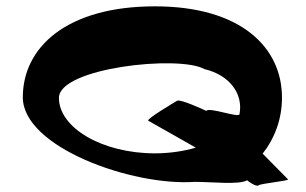

<svg xmlns="http://www.w3.org/2000/svg" viewBox="-20 -590 965 606"><path d="M52 -283C52 -125 398 -2 595 -16C650 -16 734 -6 760 -21C764 -17 790 1 796 -5C802 -11 893 -19 889 -24L809 -105C848 -155 870 -215 870 -282C870 -440 741 -570 469 -570C191 -570 52 -441 52 -283ZM166 -281C166 -376 545 -417 625 -372C705 -353 748 -294 736 -230C736 -216 641 -253 631 -240C623 -244 549 -278 539 -272C529 -266 441 -214 448 -209L598 -124C561 -113 515 -106 469 -106C302 -106 166 -187 166 -281Z"/></svg>

Font: Ampere
Style: SCUltExt
Weight: 400
Version: Version 1